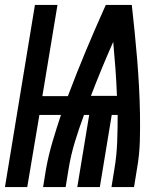

<svg xmlns="http://www.w3.org/2000/svg" viewBox="-39 -755 659 775"><path d="M-19 0 102 -735H193L132 -367H235Q270 -460 308.5 -552Q347 -644 388 -735H493Q499 -681 504.5 -626.5Q510 -572 514.5 -517.5Q519 -463 522 -408Q525 -353 526 -297.5Q527 -242 525.5 -186Q524 -130 514 -74L502 0H411L423 -74Q432 -128 434 -182.5Q436 -237 436 -291H412L364 0H273L321 -291H300Q280 -237 263.5 -183Q247 -129 238 -74L226 0H135L147 -74Q157 -129 173 -183Q189 -237 207 -291H120L71 0ZM433 -368Q431 -423 427 -477.5Q423 -532 418 -586Q394 -532 371.5 -477.5Q349 -423 328 -368Z"/></svg>

Font: Iosevka Curly Extended
Style: Bold Italic
Weight: 700
Width: 7
Italic angle: -9°
Monospace: yes
Designer: Belleve Invis
Foundry: Belleve Invis
Version: Version 11.1.0; ttfautohint (v1.8.3)